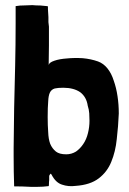

<svg xmlns="http://www.w3.org/2000/svg" viewBox="-20 -728 504 749"><path d="M153.3 -705.1Q139.6 -707 120.1 -707Q114.3 -708 106.4 -708Q93.8 -708 79.1 -707Q56.6 -707 41 -704.1Q41 -681.6 41 -637.7Q41 -554.7 39.1 -471.7Q37.1 -388.7 35.2 -307.6Q34.2 -227.5 33.2 -150.4Q33.2 -134.8 33.2 -119.1Q33.2 -58.6 35.2 -1Q66.4 -1 102.5 1Q113.3 1 122.1 1Q148.4 1 169.9 -2Q170.9 -3.9 170.9 -8.8Q170.9 -18.6 171.9 -25.4Q171.9 -31.2 171.9 -42Q173.8 -46.9 176.8 -49.8Q178.7 -51.8 181.6 -45.9Q197.3 -15.6 221.7 -7.8Q247.1 1 275.4 -2.9Q332 -6.8 365.2 -32.2Q398.4 -57.6 414.1 -96.7Q430.7 -136.7 435.5 -185.5Q441.4 -235.4 443.4 -285.2Q443.4 -320.3 438.5 -352.5Q433.6 -385.7 423.8 -413.1Q415 -441.4 399.4 -460.9Q383.8 -480.5 362.3 -488.3Q335 -498 302.7 -501Q269.5 -502.9 241.2 -500Q211.9 -498 192.4 -491.2Q171.9 -484.4 169.9 -474.6Q170.9 -522.5 170.9 -550.8Q170.9 -580.1 170.9 -596.7Q170.9 -615.2 170.9 -624Q169.9 -633.8 168.9 -641.6Q168.9 -651.4 168.9 -661.1Q168 -671.9 167 -692.4Q167 -695.3 167 -703.1Q167 -704.1 153.3 -705.1ZM328.1 -286.1Q329.1 -271.5 329.1 -256.8Q329.1 -232.4 323.2 -209Q317.4 -184.6 304.7 -166Q293 -148.4 276.4 -136.7Q258.8 -126 238.3 -126Q211.9 -126 198.2 -136.7Q183.6 -148.4 175.8 -167Q168.9 -185.5 168 -212.9Q166 -239.3 166 -271.5Q166 -309.6 168 -332Q168.9 -355.5 174.8 -367.2Q180.7 -378.9 193.4 -382.8Q206.1 -385.7 226.6 -385.7Q267.6 -385.7 293 -368.2Q317.4 -349.6 322.3 -315.4Q327.1 -300.8 328.1 -286.1Z"/></svg>

Font: Londrina Solid
Style: NNS
Weight: 400
Designer: Marcelo Magalhaes
Version: Version 1.002